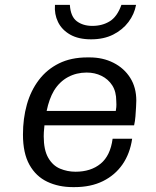

<svg xmlns="http://www.w3.org/2000/svg" viewBox="-20 -756 640 786"><path d="M278 10Q220 10 173.5 -12Q127 -34 100.5 -81.5Q74 -129 74 -205Q74 -271 90 -328Q106 -385 139 -428.5Q172 -472 221.5 -496.5Q271 -521 338 -521H347Q401 -521 444.5 -499Q488 -477 513 -437.5Q538 -398 538 -344Q538 -336 537 -318Q536 -300 534.5 -280Q533 -260 529 -243H162Q162 -237 161 -232Q159 -214 159 -198Q159 -142 177.5 -110Q196 -78 226 -65.5Q256 -53 289 -53Q352 -53 392 -86Q432 -119 441 -188H521Q512 -127 481.5 -83Q451 -39 401.5 -14.5Q352 10 285 10ZM171 -302H454Q457 -320 456.5 -328Q456 -336 456 -342Q456 -381 439.5 -406.5Q423 -432 395.5 -445.5Q368 -459 335 -459Q293 -459 258.5 -440.5Q224 -422 201 -385Q181 -351 171 -302ZM353 -595Q301 -595 267 -614.5Q233 -634 217.5 -666Q202 -698 205 -736H266Q269 -688 294.5 -669Q320 -650 358 -650Q399 -650 429.5 -669Q460 -688 477 -736H537Q530 -698 506 -666Q482 -634 443.5 -614.5Q405 -595 353 -595Z"/></svg>

Font: Chivo Mono Medium Light
Style: Italic
Weight: 300
Italic angle: -8.05°
Monospace: yes
Version: Version 1.008